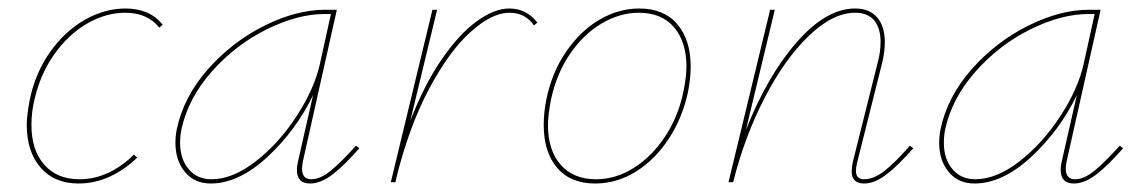

<svg xmlns="http://www.w3.org/2000/svg" viewBox="-20 -429 2693 452"><path d="M275 -399Q229 -399 185 -373.5Q141 -348 108 -301.5Q75 -255 61 -194Q54 -165 54 -135Q54 -76 84 -41.5Q114 -7 167 -7Q202 -7 234.5 -22Q267 -37 295 -65L303 -58Q273 -29 238 -13Q203 3 165 3Q108 3 75.5 -34.5Q43 -72 43 -135Q43 -157 50 -194Q63 -257 97.5 -306Q132 -355 179 -382Q226 -409 276 -409Q332 -409 363 -371L355 -364Q327 -399 275 -399Z M826 -80Q790 -39 762.5 -18Q735 3 710 3Q679 3 679 -29Q679 -39 682 -51L717 -205Q677 -122 609.5 -59.5Q542 3 476 3Q438 3 415.5 -24Q393 -51 393 -93Q393 -108 396 -124Q412 -201 469.5 -266Q527 -331 602.5 -368.5Q678 -406 745 -406H773L693 -49Q691 -37 691 -32Q691 -7 713 -7Q734 -7 758.5 -27Q783 -47 818 -86ZM733 -278 759 -396H744Q681 -396 608 -360Q535 -324 479 -261Q423 -198 407 -124Q404 -108 404 -93Q404 -55 424 -31Q444 -7 478 -7Q528 -7 582.5 -49.5Q637 -92 678.5 -156Q720 -220 733 -278Z M1245 -376 1237 -369Q1217 -399 1179 -399Q1138 -399 1087.5 -353.5Q1037 -308 990 -219.5Q943 -131 913 -10L911 0H900L998 -406H1009L946 -145Q979 -230 1020 -289.5Q1061 -349 1102.5 -379Q1144 -409 1179 -409Q1219 -409 1245 -376Z M1260 -135Q1260 -163 1266 -194Q1279 -258 1312.5 -307Q1346 -356 1391 -382.5Q1436 -409 1485 -409Q1543 -409 1574.5 -372Q1606 -335 1606 -272Q1606 -246 1600 -214Q1587 -152 1554.5 -102.5Q1522 -53 1477 -25Q1432 3 1381 3Q1323 3 1291.5 -34Q1260 -71 1260 -135ZM1589 -214Q1596 -249 1596 -272Q1596 -330 1567 -364.5Q1538 -399 1484 -399Q1439 -399 1396 -373.5Q1353 -348 1321.5 -301.5Q1290 -255 1277 -194Q1270 -157 1270 -135Q1270 -75 1300 -41Q1330 -7 1383 -7Q1430 -7 1472.5 -34Q1515 -61 1546 -108Q1577 -155 1589 -214Z M2130 -80Q2094 -39 2066.5 -18Q2039 3 2014 3Q1985 3 1985 -26Q1985 -36 1988 -49L2046 -281Q2053 -306 2053 -330Q2053 -363 2038 -381Q2023 -399 1993 -399Q1941 -399 1884.5 -345Q1828 -291 1780.5 -199.5Q1733 -108 1706 0H1695L1793 -406H1804L1736 -123Q1786 -250 1855.5 -329.5Q1925 -409 1993 -409Q2027 -409 2045 -388Q2063 -367 2063 -330Q2063 -305 2056 -278L1998 -47Q1995 -35 1995 -27Q1995 -7 2014 -7Q2037 -7 2062 -26.5Q2087 -46 2122 -86Z M2624 -80Q2588 -39 2560.5 -18Q2533 3 2508 3Q2477 3 2477 -29Q2477 -39 2480 -51L2515 -205Q2475 -122 2407.5 -59.5Q2340 3 2274 3Q2236 3 2213.5 -24Q2191 -51 2191 -93Q2191 -108 2194 -124Q2210 -201 2267.5 -266Q2325 -331 2400.5 -368.5Q2476 -406 2543 -406H2571L2491 -49Q2489 -37 2489 -32Q2489 -7 2511 -7Q2532 -7 2556.5 -27Q2581 -47 2616 -86ZM2531 -278 2557 -396H2542Q2479 -396 2406 -360Q2333 -324 2277 -261Q2221 -198 2205 -124Q2202 -108 2202 -93Q2202 -55 2222 -31Q2242 -7 2276 -7Q2326 -7 2380.5 -49.5Q2435 -92 2476.5 -156Q2518 -220 2531 -278Z"/></svg>

Font: Ysabeau Infant Hairline
Style: Italic
Weight: 100
Italic angle: -12°
Designer: Christian Thalmann (Catharsis Fonts)
Version: Version 0.003